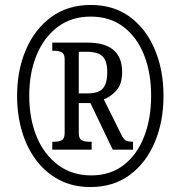

<svg xmlns="http://www.w3.org/2000/svg" viewBox="-20 -745 729 775"><path d="M345 10Q274 10 219 -19Q164 -48 126 -98.5Q88 -149 68.5 -215.5Q49 -282 49 -358Q49 -461 84.5 -544Q120 -627 186.5 -676Q253 -725 346 -725Q440 -725 505.5 -676Q571 -627 605.5 -544Q640 -461 640 -358Q640 -255 605 -171.5Q570 -88 504 -39Q438 10 345 10ZM348 -37Q425 -37 479 -78.5Q533 -120 561.5 -193Q590 -266 590 -358Q590 -451 561.5 -523Q533 -595 478.5 -636.5Q424 -678 346 -678Q268 -678 212.5 -636Q157 -594 127.5 -522Q98 -450 98 -359Q98 -266 128 -193.5Q158 -121 214.5 -79Q271 -37 348 -37ZM191 -141V-173H201Q217 -173 229 -179Q241 -185 241 -208V-505Q241 -528 229 -534Q217 -540 201 -540H191V-573H333Q473 -573 473 -454Q473 -406 450.5 -380.5Q428 -355 399 -344L471 -199Q479 -183 488 -178Q497 -173 517 -173V-141H435L345 -329H298V-208Q298 -185 310 -179Q322 -173 338 -173H350V-141ZM332 -368Q379 -368 396 -389Q413 -410 413 -453Q413 -499 394 -517.5Q375 -536 330 -536H298V-368Z"/></svg>

Font: Noto Serif ExtraCondensed
Style: Bold Italic
Weight: 700
Width: 2
Italic angle: -12°
Designer: Monotype Design Team
Foundry: Monotype Imaging Inc.
Version: Version 2.013; ttfautohint (v1.8.4.7-5d5b)